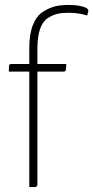

<svg xmlns="http://www.w3.org/2000/svg" viewBox="-20 -760 379 780"><path d="M16 -469Q16 -491 17.5 -495.5Q19 -500 28 -500H99V-566Q99 -621 113.5 -658Q128 -695 153.5 -711.5Q179 -728 203 -734Q227 -740 258 -740Q285 -740 304.5 -736Q324 -732 331.5 -727Q339 -722 339 -717Q339 -712 334 -697Q301 -708 258 -708Q232 -708 214 -704Q196 -700 175 -687Q154 -674 143 -643Q132 -612 132 -564V-500H249Q249 -479 247 -474Q245 -469 238 -469H132V-11Q132 0 121 0H99V-469Z"/></svg>

Font: Yanone Kaffeesatz Thin
Style: Regular
Weight: 250
Designer: Yanone (Cyrillic: Daniel Pouzeot)
Foundry: Yanone
Version: Version 1.003;PS 001.003;hotconv 1.0.88;makeotf.lib2.5.64775